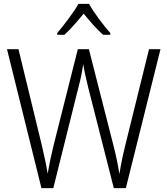

<svg xmlns="http://www.w3.org/2000/svg" viewBox="-20 -1060 860 987"><path d="M438 -1040H383C359 -996 308 -930 274 -890V-881H311C343 -910 380 -953 410 -990C441 -952 477 -910 510 -881H547V-890C515 -926 462 -995 438 -1040ZM805 -807H746L624 -313C611 -260 601 -213 594 -165C586 -214 577 -259 563 -313L437 -807H380L256 -315C244 -267 233 -214 225 -167C219 -206 209 -254 195 -313L75 -807H16L193 -93H254L385 -618C396 -659 403 -697 408 -730C414 -692 423 -653 433 -612L565 -93H627Z"/></svg>

Font: Noto Sans Kannada UI SemiCondensed Light
Style: Regular
Weight: 300
Width: 4
Designer: Jelle Bosma - Monotype Design Team
Foundry: Monotype Imaging Inc.
Version: Version 2.005